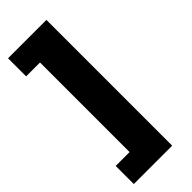

<svg xmlns="http://www.w3.org/2000/svg" viewBox="-289 -847 974 974"><g transform="rotate(-45 197.5 -360.0)"><path d="M17.6 -38.1H117.2V-680.7H17.6V-810.5H293V91.8H17.6Z"/></g></svg>

Font: Min Sans Black
Style: Regular
Weight: 900
Designer: Jinseong-Kim, NotoSansCJK, Nunito
Foundry: Jinseong-Kim
Version: Version 1.000